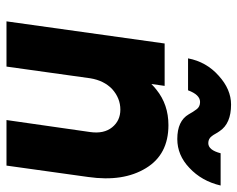

<svg xmlns="http://www.w3.org/2000/svg" viewBox="-92 -658 750 607"><g transform="rotate(90 283.5 -355.0)"><path d="M420 -540Q471 -540 511 -578Q553 -617 567 -677H465Q455 -638 433 -638Q419 -638 411 -649Q407 -654 403.5 -660.5Q400 -667 395 -674Q371 -710 311 -710Q263 -710 220 -671Q176 -632 165 -574H266Q280 -612 303 -612Q318 -612 326 -601Q330 -596 334 -589.5Q338 -583 342 -576Q363 -540 420 -540ZM504 0 540 -258Q548 -314 541 -359.5Q534 -405 512 -441Q469 -512 376 -512Q311 -512 264 -474Q259 -470 255 -466.5Q251 -463 246 -458L252 -500H118L48 0H191L228 -265Q235 -308 262 -334Q291 -360 327 -360Q362 -360 383 -334Q404 -308 398 -265L360 0Z"/></g></svg>

Font: Unageo
Style: ExtraBold-Italic
Weight: 800
Designer: Richard Sepsi
Foundry: Richard Sepsi
Version: Version 2.000